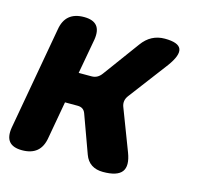

<svg xmlns="http://www.w3.org/2000/svg" viewBox="-93 -653 781 756"><g transform="rotate(15 297.5 -275.0)"><path d="M59 10Q22 10 6.5 -8.5Q-9 -27 -3 -65L72 -485Q78 -523 100 -541.5Q122 -560 160 -560Q197 -560 212.5 -541.5Q228 -523 222 -485L196 -342H248Q261 -342 271 -347.5Q281 -353 289 -364L397 -511Q415 -536 438 -548Q461 -560 489 -560Q545 -560 554.5 -536Q564 -512 528 -463L407 -303Q399 -292 397.5 -281Q396 -270 400 -259L465 -89Q484 -39 465.5 -14.5Q447 10 389 10Q361 10 342 -2.5Q323 -15 314 -40L258 -194Q254 -205 246 -210.5Q238 -216 225 -216H174L147 -65Q141 -27 119 -8.5Q97 10 59 10Z"/></g></svg>

Font: Maple Mono ExtraBold
Style: Italic
Weight: 800
Italic angle: -10°
Monospace: yes
Designer: subframe7536
Version: Version 7.200